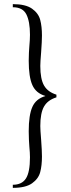

<svg xmlns="http://www.w3.org/2000/svg" viewBox="-20 -745 345 929"><path d="M42 149Q86 149 105.5 118.5Q125 88 125 16Q125 -5 122 -36Q121 -49 120 -68Q119 -87 119 -110Q119 -188 136.5 -227.5Q154 -267 199 -280V-281Q154 -294 136.5 -333.5Q119 -373 119 -451Q119 -473 120 -490.5Q121 -508 122 -521Q125 -553 125 -577Q125 -641 107.5 -675.5Q90 -710 42 -710V-725Q104 -725 135 -703Q166 -681 174.5 -649Q183 -617 183 -573Q183 -546 179 -492Q175 -444 175 -426Q175 -363 193 -331.5Q211 -300 253 -287V-274Q211 -261 193 -229.5Q175 -198 175 -135Q175 -117 179 -69Q183 -15 183 12Q183 56 174.5 88Q166 120 135 142Q104 164 42 164Z"/></svg>

Font: Fahkwang ExtraLight
Style: Regular
Weight: 275
Designer: Suppakit Chalermlarp | Katatrad Co.,Ltd.
Foundry: Cadson Demak Co.,Ltd.
Version: Version 1.000; ttfautohint (v1.6)